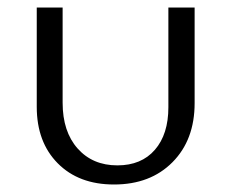

<svg xmlns="http://www.w3.org/2000/svg" viewBox="-20 -486 616 512"><path d="M284 6Q190 6 134 -50.5Q78 -107 78 -201V-466H147V-212Q147 -135 187 -90Q227 -45 293 -45Q357 -45 393 -86.5Q429 -128 429 -200V-466H499V-211Q499 -113 440 -53.5Q381 6 284 6Z"/></svg>

Font: EauTestSC
Style: Regular
Weight: 400
Designer: Christian Thalmann (Catharsis Fonts)
Version: Version 0.001;PS 000.001;hotconv 1.0.88;makeotf.lib2.5.64775